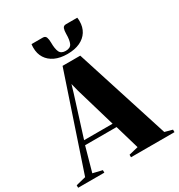

<svg xmlns="http://www.w3.org/2000/svg" viewBox="-289 -1115 1172 1260"><g transform="rotate(-30 297.0 -485.0)"><path d="M7 -37.5 244 -744H378L605 -34.5L662.5 -19V0H333V-19L403.5 -36L350 -219H111.5L60.5 -36L131 -19V0H-67.5V-19ZM338.5 -251 249.5 -554 235 -611.5 218 -554 122.5 -251ZM224.5 -969.5Q243.5 -969.5 249.2 -954Q255 -938.5 255 -914Q255 -866 266.5 -842.2Q278 -818.5 312 -818.5Q347 -818.5 358.2 -842.2Q369.5 -866 369.5 -914Q369.5 -938.5 375.2 -954Q381 -969.5 400 -969.5H485.5Q486.5 -963 487 -956.2Q487.5 -949.5 487.5 -942.5Q487.5 -897.5 466.8 -864.5Q446 -831.5 406.8 -813.2Q367.5 -795 312 -795Q257 -795 218 -813.2Q179 -831.5 158 -864.5Q137 -897.5 137 -942.5Q137 -949.5 137.5 -956.2Q138 -963 139 -969.5Z"/></g></svg>

Font: Merriweather 144pt ExtraBold
Style: Regular
Weight: 800
Version: Version 2.100